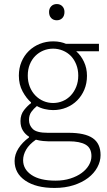

<svg xmlns="http://www.w3.org/2000/svg" viewBox="-20 -696 527 947"><path d="M249 231Q158 231 105 195Q52 159 52 98Q52 66 71 36Q90 6 123 -18V-22Q105 -33 93 -52Q81 -71 81 -99Q81 -131 99 -153.5Q117 -176 133 -187V-191Q110 -211 91.5 -245Q73 -279 73 -323Q73 -360 86 -391Q99 -422 122 -444.5Q145 -467 176 -479.5Q207 -492 242 -492Q262 -492 278 -488.5Q294 -485 305 -480H468V-443H356Q379 -423 394 -391.5Q409 -360 409 -322Q409 -285 396 -254Q383 -223 360.5 -200.5Q338 -178 307.5 -165.5Q277 -153 242 -153Q222 -153 200.5 -158Q179 -163 162 -173Q146 -160 134.5 -144Q123 -128 123 -104Q123 -78 142 -59.5Q161 -41 215 -41H318Q399 -41 437.5 -14.5Q476 12 476 69Q476 100 460 129.5Q444 159 414.5 181.5Q385 204 343 217.5Q301 231 249 231ZM242 -188Q267 -188 289.5 -197.5Q312 -207 329 -225Q346 -243 356 -268Q366 -293 366 -323Q366 -353 356 -378Q346 -403 329.5 -420Q313 -437 290 -446.5Q267 -456 242 -456Q216 -456 193.5 -446.5Q171 -437 154 -420Q137 -403 127 -378.5Q117 -354 117 -323Q117 -293 127 -268Q137 -243 154.5 -225Q172 -207 194.5 -197.5Q217 -188 242 -188ZM254 195Q294 195 327 184.5Q360 174 383 157Q406 140 418.5 118.5Q431 97 431 74Q431 34 402.5 17.5Q374 1 320 1H217Q209 1 192.5 -0.5Q176 -2 157 -7Q124 16 109 42Q94 68 94 94Q94 139 135.5 167Q177 195 254 195ZM260 -596Q243 -596 232.5 -607Q222 -618 222 -637Q222 -654 232.5 -665Q243 -676 260 -676Q277 -676 287.5 -665Q298 -654 298 -637Q298 -618 287.5 -607Q277 -596 260 -596Z"/></svg>

Font: hySource Sans Pro Light
Style: Regular
Weight: 300
Designer: Paul D. Hunt
Foundry: Adobe Systems Incorporated
Version: Version 2.021;PS 2.000;hotconv 1.0.86;makeotf.lib2.5.63406